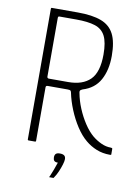

<svg xmlns="http://www.w3.org/2000/svg" viewBox="-92 -735 702 960"><g transform="rotate(10 259.0 -255.0)"><path d="M93 0Q88 0 88 -5V-668Q88 -673 93 -673H224Q298 -673 343 -656Q388 -639 408.5 -599Q429 -559 429 -488Q429 -416 401.5 -366Q374 -316 314 -298Q304 -294 302 -289Q300 -284 302 -278Q309 -240 325 -201.5Q341 -163 363 -129.5Q385 -96 410 -75Q431 -58 455 -47Q479 -36 504 -36Q507 -36 509.5 -35Q512 -34 512 -31V-6Q512 -3 512 -2Q512 -1 510.5 -0.5Q509 0 505 0Q468 0 437 -12.5Q406 -25 381 -46Q353 -69 328.5 -106.5Q304 -144 286 -188Q268 -232 260 -272Q259 -278 256 -281.5Q253 -285 241 -285H139Q130 -285 130 -276V-5Q130 0 125 0ZM130 -330Q130 -326 133 -324Q136 -322 138 -322H237Q310 -322 348.5 -360Q387 -398 387 -488Q387 -550 370.5 -582Q354 -614 318 -625.5Q282 -637 223 -637H138Q133 -637 131.5 -635Q130 -633 130 -628ZM288 61Q288 71 282.5 89Q277 107 268.5 126.5Q260 146 250 160Q249 163 247 163Q245 163 238 163Q231 163 226 163Q226 162 226 161.5Q226 161 229 156Q235 142 243 121Q251 100 256 84Q242 84 237 78Q232 72 232 61Q232 49 238 43Q244 37 259 37Q273 37 280.5 42.5Q288 48 288 61Z"/></g></svg>

Font: Glory ExtraLight
Style: Regular
Weight: 250
Version: Version 1.011